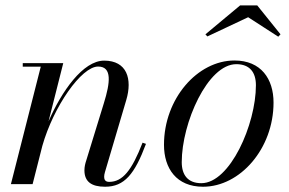

<svg xmlns="http://www.w3.org/2000/svg" viewBox="-20 -700 1097 730"><path d="M135 -446.5 21.5 0H104L141 -145.5C183.5 -295 289.5 -447 353 -447C407 -447 399 -385.5 375 -308L307.5 -88.5C304.5 -79.5 301 -66.5 301 -52.5C301 -9.5 327.5 10 379.5 10C453 10 492 -38 535 -153L522 -157.5C481 -51.5 446 -8.5 395 -8.5C380.5 -8.5 376 -17 376 -27.5C376 -32.5 377 -39.5 379 -45.5L460 -319.5C484 -400 462.5 -469.5 376 -469.5C295.5 -469.5 214 -352.5 164.5 -238.5L220.5 -460H66.5V-446.5Z M923.5 -634.5 1038 -560.5 1046.5 -569.5 958 -679.5H893L761 -569.5L768.5 -561.5ZM752 10C893 10 1020 -135 1020 -310C1020 -400 972.5 -470 871.5 -470C730.5 -470 603.5 -324.5 603.5 -149.5C603.5 -59.5 651 10 752 10ZM745.5 -3.5C694.5 -3.5 671 -34.5 671 -83.5C671 -232.5 769.5 -456 878.5 -456C929.5 -456 953 -425 953 -376C953 -227 854.5 -3.5 745.5 -3.5Z"/></svg>

Font: Bodoni* 16pt
Style: Italic
Weight: 400
Italic angle: -13°
Version: Version 2.3